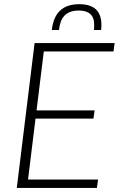

<svg xmlns="http://www.w3.org/2000/svg" viewBox="-20 -918 580 938"><path d="M62 0ZM534.5 -666.5H194L158.5 -378.5H442L436.5 -338.5H153.5L117 -41H459L453.5 0H62L149 -707.5H540ZM367.5 -897.5Q428.5 -897.5 454.8 -865.5Q481 -833.5 474 -771.5H439Q441.5 -794 439.2 -811.8Q437 -829.5 428.2 -841.5Q419.5 -853.5 404 -860Q388.5 -866.5 364.5 -866.5Q340.5 -866.5 323.5 -860Q306.5 -853.5 295 -841.5Q283.5 -829.5 277 -811.8Q270.5 -794 268 -771.5H233Q240.5 -835.5 273.8 -866.5Q307 -897.5 367.5 -897.5Z"/></svg>

Font: Lato Light
Style: Italic
Weight: 300
Italic angle: -7°
Designer: Lukasz Dziedzic
Foundry: tyPoland Lukasz Dziedzic
Version: Version 2.007; 2014-02-27